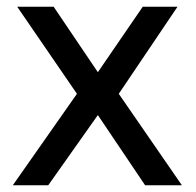

<svg xmlns="http://www.w3.org/2000/svg" viewBox="-20 -549 580 569"><path d="M31 -529H139L270 -335L403 -529H506L332 -271L519 0H410L270 -208L123 0H18L208 -271Z"/></svg>

Font: Montserrat arm2
Style: Regular
Weight: 400
Designer: Julieta Ulanovsky
Foundry: Julieta Ulanovsky
Version: Version 6.000